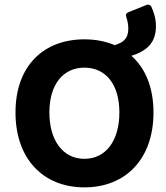

<svg xmlns="http://www.w3.org/2000/svg" viewBox="-20 -809 725 841"><path d="M555.7 -564.5C627 -586.9 663.1 -625 663.1 -694.3C663.1 -727.5 653.3 -757.8 642.6 -780.3C637.7 -788.1 629.9 -791 621.1 -787.1L541 -754.9C532.2 -751 529.3 -744.1 533.2 -734.4C538.1 -720.7 542 -702.1 542 -683.6C542 -639.6 520.5 -623 482.4 -611.3C443.4 -627.9 398.4 -636.7 349.6 -636.7C170.9 -636.7 47.9 -520.5 47.9 -316.4C47.9 -111.3 170.9 11.7 349.6 11.7C529.3 11.7 652.3 -111.3 652.3 -316.4C652.3 -425.8 617.2 -509.8 555.7 -564.5ZM349.6 -113.3C256.8 -113.3 196.3 -192.4 196.3 -316.4C196.3 -439.5 256.8 -512.7 349.6 -512.7C443.4 -512.7 502.9 -439.5 502.9 -316.4C502.9 -192.4 443.4 -113.3 349.6 -113.3Z"/></svg>

Font: Ed Sans Neue
Style: Bold
Weight: 700
Designer: Stephen Hutchings
Version: Version 1.004;PS 001.004;hotconv 1.0.88;makeotf.lib2.5.64775